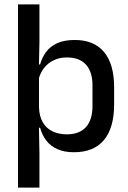

<svg xmlns="http://www.w3.org/2000/svg" viewBox="-20 -682 583 874"><path d="M316.5 11Q273 11 241.8 -2.8Q210.5 -16.5 191 -41.8Q171.5 -67 162.5 -100.5H130L157.5 -193Q159 -152 175 -124.8Q191 -97.5 219.2 -84Q247.5 -70.5 284.5 -70.5Q341 -70.5 371 -103.2Q401 -136 401 -199.5V-293Q401 -355.5 371.2 -388Q341.5 -420.5 284.5 -420.5Q250.5 -420.5 224 -407.5Q197.5 -394.5 180.2 -372.2Q163 -350 156 -321.5L133 -388.5H162.5Q171 -419.5 189.2 -444.8Q207.5 -470 239.5 -485Q271.5 -500 320.5 -500Q408 -500 453.8 -445Q499.5 -390 499.5 -284.5V-207Q499.5 -100.5 453.5 -44.8Q407.5 11 316.5 11ZM62 172V-662H159.5V-489L157 -374.5L157.5 -342.5V-141.5L157 -121.5L159.5 17V172Z"/></svg>

Font: Anek Tamil Medium Medium
Style: Regular
Weight: 500
Version: Version 1.003